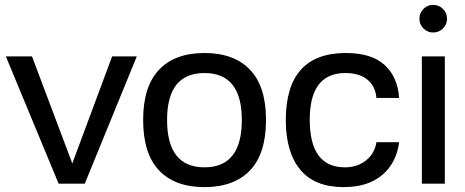

<svg xmlns="http://www.w3.org/2000/svg" viewBox="-20 -752 1905 786"><path d="M540 -521 327 0H220L4 -521H111L276 -83L439 -521Z M664 -261Q664 -67 817 -67Q970 -67 970 -261Q970 -453 817 -453Q664 -453 664 -261ZM566 -261Q566 -398 631 -466.5Q696 -535 817 -535Q938 -535 1003.5 -466.5Q1069 -398 1069 -261Q1069 -123 1003.5 -54.5Q938 14 817 14Q696 14 631 -54.5Q566 -123 566 -261Z M1396 -535Q1501 -535 1554.5 -486Q1608 -437 1614 -351H1521Q1517 -399 1484 -426Q1451 -453 1394 -453Q1248 -453 1248 -262Q1248 -67 1392 -67Q1443 -67 1478.5 -95.5Q1514 -124 1521 -170H1614Q1603 -85 1544.5 -35.5Q1486 14 1387 14Q1268 14 1209 -57.5Q1150 -129 1150 -260Q1150 -535 1396 -535Z M1801 -521V0H1707V-521ZM1697 -675Q1697 -699 1713.5 -715.5Q1730 -732 1753 -732Q1777 -732 1793.5 -715.5Q1810 -699 1810 -675Q1810 -652 1793.5 -635.5Q1777 -619 1753 -619Q1730 -619 1713.5 -635.5Q1697 -652 1697 -675Z"/></svg>

Font: Nacelle
Style: Regular
Weight: 400
Designer: Sora Sagano
Foundry: Sora Sagano
Version: Version 1.000;FEAKit 1.0